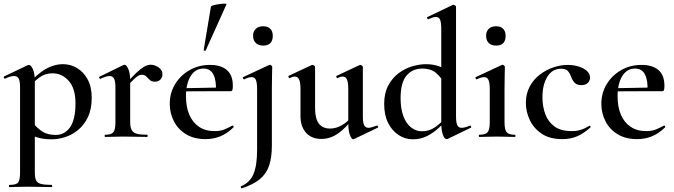

<svg xmlns="http://www.w3.org/2000/svg" viewBox="-24 -751 3699 1053"><path d="M28 275Q25 275 25 269Q25 263 28 263Q65 263 75.5 250Q86 237 86 194V-271Q86 -304 79 -319Q72 -334 53 -334Q44 -334 31.5 -330.5Q19 -327 5 -320Q1 -318 -2 -323.5Q-5 -329 -3 -331L129 -394Q131 -395 134 -395Q146 -395 156.5 -371.5Q167 -348 167 -304V194Q167 222 173.5 237Q180 252 200 257.5Q220 263 260 263Q262 263 262 269Q262 275 260 275Q232 275 198 274Q164 273 126 273Q99 273 73 274Q47 275 28 275ZM260 13Q221 13 193 6Q165 -1 128 -18L155 -79Q179 -49 207.5 -30Q236 -11 282 -11Q331 -11 360.5 -53.5Q390 -96 390 -184Q390 -266 353 -307.5Q316 -349 264 -349Q224 -349 195 -328Q166 -307 138 -277L129 -287Q180 -346 226.5 -372.5Q273 -399 322 -399Q363 -399 399 -377.5Q435 -356 457 -315Q479 -274 479 -215Q479 -152 458 -108.5Q437 -65 404 -38Q371 -11 333 1Q295 13 260 13Z M667 -271 660 -283Q698 -328 724.5 -352.5Q751 -377 769 -386.5Q787 -396 803 -396Q824 -396 845.5 -381.5Q867 -367 867 -345Q867 -327 856 -315Q845 -303 825 -303Q807 -303 797 -313Q787 -323 778 -332Q769 -341 753 -341Q745 -341 736 -336.5Q727 -332 711 -317Q695 -302 667 -271ZM553 0Q550 0 550 -6Q550 -12 553 -12Q587 -12 598 -26Q609 -40 609 -81V-272Q609 -304 602 -319Q595 -334 577 -334Q568 -334 555 -330Q542 -326 527 -319Q523 -318 520.5 -323.5Q518 -329 521 -330L652 -394Q657 -396 659 -396Q669 -396 679.5 -373Q690 -350 690 -306V-81Q690 -54 698 -38.5Q706 -23 726 -17.5Q746 -12 782 -12Q786 -12 786 -6Q786 0 782 0Q756 0 722.5 -1Q689 -2 650 -2Q623 -2 597.5 -1Q572 0 553 0Z M1103 12Q1040 12 996 -15Q952 -42 929.5 -86.5Q907 -131 907 -181Q907 -241 936 -289Q965 -337 1015 -366Q1065 -395 1128 -395Q1187 -395 1220 -367Q1253 -339 1253 -280Q1253 -267 1251 -259Q1249 -251 1242 -251H1160Q1163 -309 1146.5 -342Q1130 -375 1092 -375Q1047 -375 1021.5 -333.5Q996 -292 996 -223Q996 -165 1014 -122.5Q1032 -80 1067 -56Q1102 -32 1153 -32Q1184 -32 1205 -40.5Q1226 -49 1250 -62Q1252 -64 1255.5 -60Q1259 -56 1257 -53Q1221 -18 1183.5 -3Q1146 12 1103 12ZM967 -250 966 -267 1188 -271V-251ZM1104 -474Q1103 -471 1097.5 -472.5Q1092 -474 1093 -476L1133 -716Q1135 -719 1148 -722.5Q1161 -726 1178 -728.5Q1195 -731 1207.5 -731Q1220 -731 1218 -727Z M1469 -384Q1469 -373 1468 -344Q1467 -315 1467 -264V48Q1467 114 1451.5 158.5Q1436 203 1400.5 232Q1365 261 1302 282Q1300 283 1297.5 277.5Q1295 272 1297 271Q1347 250 1366.5 203Q1386 156 1386 71V-263Q1386 -297 1379.5 -312.5Q1373 -328 1356 -328Q1348 -328 1338 -325Q1328 -322 1316 -316Q1312 -315 1309 -321Q1306 -327 1309 -328L1453 -395Q1455 -396 1456 -396Q1460 -396 1464.5 -391.5Q1469 -387 1469 -384ZM1419 -501Q1394 -501 1379 -515Q1364 -529 1364 -555Q1364 -579 1379 -593Q1394 -607 1419 -607Q1445 -607 1458.5 -593Q1472 -579 1472 -555Q1472 -501 1419 -501Z M1738 11Q1685 11 1654.5 -23Q1624 -57 1624 -114V-263Q1624 -298 1616.5 -314.5Q1609 -331 1593 -331Q1581 -331 1565 -323Q1561 -322 1558.5 -328Q1556 -334 1559 -335L1685 -394Q1688 -395 1690 -395Q1694 -395 1699 -391Q1704 -387 1704 -384V-157Q1704 -101 1724.5 -73.5Q1745 -46 1787 -46Q1819 -46 1851.5 -64.5Q1884 -83 1905 -113L1911 -101Q1873 -49 1830 -19Q1787 11 1738 11ZM1966 -384V-113Q1966 -79 1973 -64.5Q1980 -50 1997 -50Q2005 -50 2016 -53.5Q2027 -57 2042 -62Q2046 -64 2049 -58.5Q2052 -53 2048 -51L1917 12Q1915 13 1913 13Q1904 13 1895 -11Q1886 -35 1886 -79V-263Q1886 -298 1879 -314.5Q1872 -331 1855 -331Q1843 -331 1827 -323Q1823 -322 1821 -328Q1819 -334 1822 -335L1948 -394Q1950 -395 1952 -395Q1957 -395 1961.5 -391Q1966 -387 1966 -384Z M2240 13Q2198 13 2162 -10.5Q2126 -34 2104.5 -77Q2083 -120 2083 -181Q2083 -240 2105 -281.5Q2127 -323 2161.5 -349Q2196 -375 2236 -387Q2276 -399 2312 -399Q2348 -399 2379 -389Q2410 -379 2435 -363L2416 -287Q2394 -330 2365.5 -352.5Q2337 -375 2293 -375Q2238 -375 2205.5 -336.5Q2173 -298 2173 -212Q2173 -155 2188 -114.5Q2203 -74 2230 -52.5Q2257 -31 2290 -31Q2331 -31 2363 -54Q2395 -77 2424 -109L2433 -101Q2412 -77 2383.5 -50.5Q2355 -24 2319.5 -5.5Q2284 13 2240 13ZM2477 -714V-114Q2477 -79 2484 -64.5Q2491 -50 2508 -50Q2516 -50 2527.5 -53Q2539 -56 2553 -62Q2556 -64 2559 -58.5Q2562 -53 2559 -51L2431 11Q2428 12 2425 12Q2414 12 2405 -12Q2396 -36 2396 -82V-592Q2396 -626 2390 -642Q2384 -658 2366 -658Q2358 -658 2348 -654.5Q2338 -651 2326 -646Q2322 -644 2319 -650Q2316 -656 2319 -657L2459 -724Q2461 -725 2463 -725Q2467 -725 2472 -721Q2477 -717 2477 -714Z M2605 0Q2602 0 2602 -6Q2602 -12 2605 -12Q2639 -12 2650.5 -26Q2662 -40 2662 -81V-263Q2662 -297 2655 -312.5Q2648 -328 2631 -328Q2623 -328 2613 -325Q2603 -322 2591 -316Q2587 -315 2584.5 -321Q2582 -327 2585 -328L2729 -395Q2731 -396 2732 -396Q2736 -396 2740.5 -391.5Q2745 -387 2745 -384Q2745 -373 2744 -344Q2743 -315 2743 -264V-81Q2743 -40 2754.5 -26Q2766 -12 2800 -12Q2803 -12 2803 -6Q2803 0 2800 0Q2780 0 2755 -1Q2730 -2 2702 -2Q2675 -2 2649.5 -1Q2624 0 2605 0ZM2697 -501Q2671 -501 2656.5 -515Q2642 -529 2642 -555Q2642 -579 2656.5 -593Q2671 -607 2697 -607Q2722 -607 2735.5 -593Q2749 -579 2749 -555Q2749 -501 2697 -501Z M3060 12Q2991 12 2947 -17.5Q2903 -47 2881.5 -93Q2860 -139 2860 -186Q2860 -236 2880.5 -275Q2901 -314 2935 -340.5Q2969 -367 3009.5 -381Q3050 -395 3090 -395Q3119 -395 3147 -387Q3175 -379 3193.5 -363Q3212 -347 3212 -325Q3212 -309 3200 -296.5Q3188 -284 3164 -284Q3142 -284 3129.5 -295.5Q3117 -307 3109 -328Q3101 -350 3090 -362Q3079 -374 3053 -374Q3005 -374 2978 -330.5Q2951 -287 2951 -218Q2951 -167 2966.5 -125Q2982 -83 3017 -57.5Q3052 -32 3110 -32Q3139 -32 3161.5 -39Q3184 -46 3208 -61Q3210 -63 3213.5 -59Q3217 -55 3215 -53Q3180 -21 3143.5 -4.5Q3107 12 3060 12Z M3470 12Q3407 12 3363 -15Q3319 -42 3296.5 -86.5Q3274 -131 3274 -181Q3274 -241 3303 -289Q3332 -337 3382 -366Q3432 -395 3495 -395Q3554 -395 3587 -367Q3620 -339 3620 -280Q3620 -267 3618 -259Q3616 -251 3609 -251H3527Q3530 -309 3513.5 -342Q3497 -375 3459 -375Q3414 -375 3388.5 -333.5Q3363 -292 3363 -223Q3363 -165 3381 -122.5Q3399 -80 3434 -56Q3469 -32 3520 -32Q3551 -32 3572 -40.5Q3593 -49 3617 -62Q3619 -64 3622.5 -60Q3626 -56 3624 -53Q3588 -18 3550.5 -3Q3513 12 3470 12ZM3334 -250 3333 -267 3555 -271V-251Z"/></svg>

Font: Cormorant Infant Light SemiBold
Style: Regular
Weight: 600
Version: Version 4.001